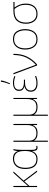

<svg xmlns="http://www.w3.org/2000/svg" viewBox="1577 -2424 1087 4281"><g transform="rotate(-90 2120.5 -283.5)"><path d="M116 -172 216 -283 428 0H459L234 -301L439 -528H405L172 -268Q156 -250 144 -236.5Q132 -223 115 -204Q116 -251 116 -294Q116 -337 116 -385V-528H90V0H116Z M713 10Q788 10 831 -26Q874 -62 892 -111H894Q894 -46 910 -18Q926 10 970 10Q992 10 1008 3V-21Q992 -15 971 -15Q945 -15 932.5 -37Q920 -59 920 -119V-348Q920 -416 924.5 -455.5Q929 -495 937 -528H913Q906 -506 899.5 -480Q893 -454 894 -427H892Q857 -538 720 -538Q614 -538 553.5 -466.5Q493 -395 493 -262Q493 10 713 10ZM713 -15Q520 -15 520 -262Q520 -382 572.5 -447.5Q625 -513 720 -513Q803 -513 848.5 -459.5Q894 -406 894 -281V-258Q894 -148 851 -81.5Q808 -15 713 -15Z M1124 -71H1126Q1144 -34 1184.5 -12Q1225 10 1291 10Q1376 10 1413.5 -21Q1451 -52 1470 -94H1472L1475 0H1498V-528H1473V-227Q1473 -126 1432 -70.5Q1391 -15 1291 -15Q1124 -15 1124 -185V-528H1099V240H1124Z M1704 -71H1706Q1724 -34 1764.5 -12Q1805 10 1871 10Q1956 10 1993.5 -21Q2031 -52 2050 -94H2052L2055 0H2078V-528H2053V-227Q2053 -126 2012 -70.5Q1971 -15 1871 -15Q1704 -15 1704 -185V-528H1679V240H1704Z M2485 -294H2431Q2261 -294 2261 -401Q2261 -513 2412 -513Q2452 -513 2489.5 -505Q2527 -497 2556 -484L2565 -508Q2529 -522 2494.5 -530Q2460 -538 2411 -538Q2342 -538 2288 -507Q2234 -476 2234 -401Q2234 -360 2255 -330Q2276 -300 2333 -283V-281Q2216 -252 2216 -138Q2216 -72 2262.5 -31Q2309 10 2407 10Q2457 10 2498.5 0.5Q2540 -9 2566 -20V-45Q2529 -31 2490.5 -23Q2452 -15 2407 -15Q2322 -15 2282.5 -50.5Q2243 -86 2243 -138Q2243 -207 2291 -238Q2339 -269 2425 -269H2485ZM2385 -606H2404Q2421 -644 2440.5 -698Q2460 -752 2467 -798V-807H2439Q2433 -759 2417 -705Q2401 -651 2385 -613Z M2603 -528 2801 0H2824Q2939 -100 3000 -227Q3061 -354 3061 -528H3035Q3035 -362 2976.5 -240Q2918 -118 2818 -30H2816Q2812 -40 2809 -49Q2806 -58 2803 -66L2632 -528Z M3612 -264Q3612 -379 3560 -458.5Q3508 -538 3389 -538Q3279 -538 3217.5 -464Q3156 -390 3156 -264Q3156 -146 3212.5 -68Q3269 10 3383 10Q3501 10 3556.5 -69Q3612 -148 3612 -264ZM3183 -264Q3183 -381 3236.5 -447Q3290 -513 3389 -513Q3495 -513 3540 -440.5Q3585 -368 3585 -264Q3585 -155 3536.5 -85Q3488 -15 3383 -15Q3282 -15 3232.5 -84.5Q3183 -154 3183 -264Z M4181 -252Q4181 -328 4158 -387.5Q4135 -447 4094 -503H4217V-528H4015Q3868 -528 3799.5 -452.5Q3731 -377 3731 -248Q3731 -136 3786 -63Q3841 10 3951 10Q4060 10 4120.5 -60Q4181 -130 4181 -252ZM3758 -248Q3758 -367 3819.5 -435Q3881 -503 4015 -503H4062Q4106 -448 4130 -389.5Q4154 -331 4154 -252Q4154 -141 4102.5 -78Q4051 -15 3953 -15Q3854 -15 3806 -81Q3758 -147 3758 -248Z"/></g></svg>

Font: Noto Sans UI Thin
Style: Regular
Weight: 250
Designer: Monotype Design Team
Foundry: Monotype Imaging Inc.
Version: Version 1.901